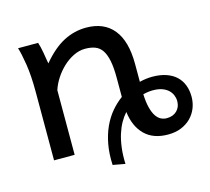

<svg xmlns="http://www.w3.org/2000/svg" viewBox="-90 -614 888 813"><g transform="rotate(-15 354.0 -207.5)"><path d="M139.2 -498Q142.1 -490.2 145 -477.8Q147.9 -465.3 150.4 -451.7Q152.8 -438 154.8 -424.8L158.7 -402.8Q205.1 -458.5 252.4 -483.2Q299.8 -507.8 351.6 -507.8Q429.7 -507.8 471.2 -456.8Q512.7 -405.8 512.7 -305.2V-227.1Q541 -234.4 568.8 -234.4Q603.5 -234.4 629.6 -225.3Q655.8 -216.3 673.1 -200Q690.4 -183.6 699.2 -160.6Q708 -137.7 708 -109.9Q708 -84 699 -60.8Q689.9 -37.6 672.4 -19.5Q654.8 -1.5 629.4 9Q604 19.5 571.3 19.5Q506.3 19.5 469.2 -17.3Q432.1 -54.2 424.3 -118.7Q410.2 -103 398.7 -82.8Q387.2 -62.5 378.9 -36.6Q370.6 -10.7 366.5 21.5Q362.3 53.7 363.8 92.8L310.1 83Q307.6 33.7 315.2 -7.3Q322.8 -48.3 338.1 -81.8Q353.5 -115.2 375.2 -140.9Q397 -166.5 422.4 -185.1V-268.6Q422.4 -314.5 416.3 -344.2Q410.2 -374 398.2 -391.4Q386.2 -408.7 367.9 -415.5Q349.6 -422.4 324.7 -422.4Q298.3 -422.4 273.2 -409.9Q248 -397.5 227.1 -377.7Q206.1 -357.9 189.9 -333Q173.8 -308.1 166 -283.2V0H75.7V-300.3Q75.7 -372.6 67.6 -422.6Q59.6 -472.7 51.3 -498ZM556.6 -178.2Q535.6 -178.2 513.2 -172.4Q514.6 -137.2 520.8 -113.3Q526.9 -89.4 536.4 -75.2Q545.9 -61 557.9 -54.9Q569.8 -48.8 583.5 -48.8Q611.3 -48.8 627.9 -65.2Q644.5 -81.5 644.5 -107.4Q644.5 -120.6 639.4 -133.3Q634.3 -146 623.8 -156Q613.3 -166 596.7 -172.1Q580.1 -178.2 556.6 -178.2Z"/></g></svg>

Font: Andika Compact
Style: Regular
Weight: 400
Designer: Victor Gaultney, Annie Olsen, Julie Remington, Don Collingsworth, Eric Hays, Becca Hirsbrunner
Foundry: SIL International
Version: Version 5.000 ; LnSpcTght